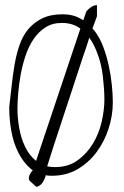

<svg xmlns="http://www.w3.org/2000/svg" viewBox="-20 -692 487 757"><path d="M93.8 11.7Q93.8 2 98.6 -5.9Q101.6 -12.7 109.4 -21.5Q105.5 -22.5 102.5 -25.4Q71.3 -51.8 51.8 -91.3Q32.2 -130.9 24.4 -176.8Q16.6 -222.7 16.6 -260.7V-271.5Q21.5 -311.5 25.9 -353Q30.3 -394.5 37.1 -435.1Q43.9 -475.6 56.2 -512.2Q68.4 -548.8 90.3 -575.7Q112.3 -602.5 145.5 -619.1Q178.7 -635.7 227.5 -635.7Q267.6 -635.7 297.9 -618.2L308.6 -612.3L318.4 -641.6Q319.3 -648.4 334 -660.2Q348.6 -671.9 362.3 -671.9V-627.9Q355.5 -610.4 344.7 -580.1Q346.7 -576.2 350.6 -573.2Q373 -544.9 386.7 -508.3Q400.4 -471.7 408.7 -433.6Q417 -395.5 420.9 -357.4Q424.8 -319.3 424.8 -288.1Q424.8 -236.3 408.2 -185.1Q391.6 -133.8 360.8 -92.3Q330.1 -50.8 285.6 -24.9Q241.2 1 184.6 1Q170.9 1 160.2 -1Q159.2 1 159.2 3.9Q155.3 16.6 147.9 27.8Q140.6 39.1 125 44.9Q122.1 43.9 118.2 40Q114.3 36.1 108.9 31.7Q103.5 27.3 99.6 23.4Q95.7 19.5 94.7 17.6Q93.8 15.6 93.8 14.6ZM48.8 -262.7Q48.8 -228.5 55.7 -188Q62.5 -147.5 79.1 -113.3Q94.7 -80.1 122.1 -57.6L296.9 -579.1Q267.6 -601.6 223.6 -601.6Q186.5 -601.6 159.2 -584Q131.8 -566.4 112.3 -537.6Q92.8 -508.8 80.6 -472.2Q68.4 -435.5 61.5 -397.9Q54.7 -360.4 51.8 -324.7Q48.8 -289.1 48.8 -262.7ZM197.3 -33.2Q249 -33.2 285.6 -59.6Q322.3 -85.9 346.2 -125.5Q370.1 -165 380.9 -211.9Q391.6 -258.8 391.6 -299.8Q391.6 -337.9 385.7 -390.1Q379.9 -442.4 361.3 -488.3Q349.6 -519.5 332 -543Q320.3 -504.9 303.7 -458Q285.2 -400.4 264.6 -338.4Q244.1 -276.4 225.1 -218.8Q206.1 -161.1 191.4 -116.2Q176.8 -71.3 169.9 -48.8Q168 -43 166 -36.1Q180.7 -33.2 197.3 -33.2Z"/></svg>

Font: Waiting for the Sunrise
Style: Regular
Weight: 300
Version: Version 1.001 2001